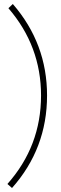

<svg xmlns="http://www.w3.org/2000/svg" viewBox="-20 -791 307 959"><path d="M215 -314Q215 -49 40 148L17 128Q185 -61 185 -314Q185 -561 22 -750L44 -771Q215 -574 215 -314Z"/></svg>

Font: Human Sans ExtraLight
Style: Regular
Weight: 200
Designer: Tim Radville
Foundry: Continuum
Version: Version 1.000;FEAKit 1.0